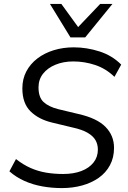

<svg xmlns="http://www.w3.org/2000/svg" viewBox="-20 -957 655 986"><path d="M297.3 8.9Q246.3 8.9 197.7 0.2Q149 -8.5 106.1 -27.5Q63.2 -46.5 28.3 -77.1L62.1 -140.2Q99 -111.1 137.1 -94.3Q175.3 -77.5 216.5 -70.5Q257.8 -63.5 304 -63.5Q357.9 -63.5 397.8 -78.7Q437.7 -93.9 460.1 -122.2Q482.6 -150.6 482.6 -188.6Q482.6 -215.9 470.3 -237.4Q457.9 -258.8 429.6 -275.3Q401.3 -291.7 352.2 -302.4L248.5 -327.3Q178.7 -343.8 136.8 -385.1Q94.8 -426.4 94.8 -503.1Q94.8 -551.4 115.2 -590.2Q135.7 -629.1 172 -656.8Q208.3 -684.5 256.2 -699.2Q304 -713.9 358.4 -713.9Q425.5 -713.9 490.9 -692.9Q556.3 -671.8 602.5 -625.2L567.8 -562.4Q523.3 -605.2 468.5 -623.3Q413.7 -641.5 356.4 -641.5Q305.5 -641.5 264.9 -624.7Q224.3 -608 201.1 -578.4Q177.8 -548.8 177.8 -508.2Q177.8 -457.5 203.5 -433.3Q229.3 -409 279.1 -396.4L382.8 -371.5Q477.1 -350.4 521.4 -305.8Q565.6 -261.2 565.6 -197.7Q565.6 -147.5 544.7 -108.7Q523.9 -69.8 487.1 -43.9Q450.3 -18 401.7 -4.5Q353.2 8.9 297.3 8.9ZM341.8 -765 236.5 -936.9H295L381.3 -818L494.6 -936.9H557.5L417.6 -765Z"/></svg>

Font: Nunito Sans 12pt ExtraLight
Style: Italic
Weight: 200
Italic angle: -9°
Designer: Vernon Adams
Foundry: Vernon Adams
Version: Version 3.101;gftools[0.9.27]